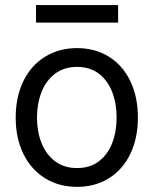

<svg xmlns="http://www.w3.org/2000/svg" viewBox="-20 -727 607 758"><path d="M42 -262.7Q42 -344.7 72.3 -406.7Q102.5 -468.8 157.7 -502.9Q212.9 -537.1 284.2 -537.1Q355.5 -537.1 410.2 -502.9Q464.8 -468.8 494.6 -406.7Q524.4 -344.7 524.4 -262.7Q524.4 -181.6 494.6 -119.6Q464.8 -57.6 410.2 -23.4Q355.5 10.7 284.2 10.7Q212.9 10.7 157.7 -23.4Q102.5 -57.6 72.3 -119.6Q42 -181.6 42 -262.7ZM440.4 -262.7Q440.4 -317.4 423.3 -362.8Q406.2 -408.2 371.1 -435.5Q335.9 -462.9 284.2 -462.9Q232.4 -462.9 196.8 -435.5Q161.1 -408.2 143.6 -362.8Q126 -317.4 126 -262.7Q126 -208 143.6 -163.1Q161.1 -118.2 196.8 -90.8Q232.4 -63.5 284.2 -63.5Q335.9 -63.5 371.1 -90.8Q406.2 -118.2 423.3 -163.1Q440.4 -208 440.4 -262.7ZM446.3 -637.7H122.1V-707H446.3Z"/></svg>

Font: Pretendard GOV Variable
Style: Regular
Weight: 400
Designer: Base glyphs from Inter by Rasmus Andersson; Hangul glyphs from Noto Sans CJK(Source Han Sans) by Jang Soo-young and Kang
Foundry: Kil Hyung-jin
Version: Version 1.307;Glyphs 3.2 (3192)